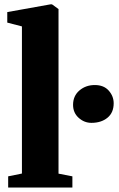

<svg xmlns="http://www.w3.org/2000/svg" viewBox="-20 -838 533 858"><path d="M78 -62.5V-720L12.5 -737V-784L205 -818.5H212.5L241.5 -797.5V-62L303.5 -50V0H16.5V-50ZM388.5 -289Q356.5 -289 331.5 -311.5Q306.5 -334 306.5 -369.5Q306.5 -409.5 335 -433.8Q363.5 -458 403.5 -458Q444 -458 466 -433Q488 -408 488 -376.5Q488 -334.5 460.2 -311.8Q432.5 -289 388.5 -289Z"/></svg>

Font: Merriweather 60pt Black
Style: Regular
Weight: 900
Version: Version 2.100